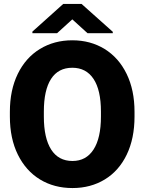

<svg xmlns="http://www.w3.org/2000/svg" viewBox="-20 -942 733 972"><path d="M423 -774 346 -844 269 -774H144V-782L300 -922H393L551 -781V-774ZM347 10Q254 10 182.5 -33.5Q111 -77 70.5 -159Q30 -241 30 -352V-376Q30 -486 70 -568Q110 -650 182 -694Q254 -738 346 -738Q438 -738 509.5 -694Q581 -650 621 -568Q661 -486 661 -376V-352Q661 -241 621.5 -159Q582 -77 510.5 -33.5Q439 10 347 10ZM346 -599Q275 -599 238.5 -542.5Q202 -486 202 -377V-352Q202 -243 239 -185Q276 -127 347 -127Q416 -127 453.5 -185Q491 -243 491 -352V-377Q491 -486 453.5 -542.5Q416 -599 346 -599Z"/></svg>

Font: Freesentation 9 Black
Style: Regular
Weight: 900
Designer: glyphs from Roboto by Christian Robertson / Hangul glyphs from Noto Sans CJK(Source Han Sans) by Jang Soo-young and Kang
Foundry: PT&
Version: Version 2.001